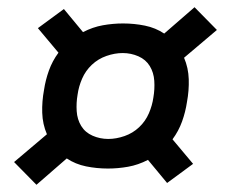

<svg xmlns="http://www.w3.org/2000/svg" viewBox="-20 -606 640 532"><path d="M81 -94 19 -157 110 -234Q98 -262 97 -293.5Q96 -325 102 -357Q106 -384 115.5 -410.5Q125 -437 142 -460L85 -528L157 -581L210 -517Q237 -531 265 -536Q293 -541 321 -541Q352 -541 381.5 -535Q411 -529 435 -513L519 -586L581 -523L490 -446Q502 -418 503 -386.5Q504 -355 498 -323Q494 -296 484.5 -269.5Q475 -243 458 -220L515 -152L443 -99L390 -163Q363 -149 335 -144Q307 -139 279 -139Q248 -139 218.5 -145Q189 -151 165 -167ZM280 -221Q302 -221 325 -229Q348 -237 365.5 -253.5Q383 -270 392.5 -292Q402 -314 405 -336Q409 -359 407.5 -382Q406 -405 395 -423Q384 -441 363.5 -450Q343 -459 320 -459Q298 -459 275 -451Q252 -443 234.5 -426.5Q217 -410 207.5 -388Q198 -366 195 -344Q191 -321 192.5 -298Q194 -275 205 -257Q216 -239 236.5 -230Q257 -221 280 -221Z"/></svg>

Font: Iosevka SS04 Medium Extended
Style: Italic
Weight: 500
Width: 7
Italic angle: -9°
Monospace: yes
Designer: Belleve Invis
Foundry: Belleve Invis
Version: Version 19.0.0; ttfautohint (v1.8.4)